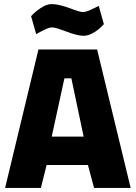

<svg xmlns="http://www.w3.org/2000/svg" viewBox="-20 -919 664 939"><path d="M5 0 168 -677H455L619 0H440L410 -112H208L180 0ZM233 -251H389L329 -536H295ZM389 -744Q371 -744 349 -750Q327 -756 305 -764.5Q283 -773 264 -779Q245 -785 235 -785Q221 -785 197.5 -773.5Q174 -762 157 -752L132 -840Q144 -853 160.5 -866.5Q177 -880 196.5 -889.5Q216 -899 233 -899Q253 -899 276 -893Q299 -887 319.5 -879.5Q340 -872 357.5 -866Q375 -860 386 -860Q399 -860 422.5 -870.5Q446 -881 463 -890L488 -801Q478 -789 461.5 -775.5Q445 -762 426 -753Q407 -744 389 -744Z"/></svg>

Font: Cairo Play Black
Style: Regular
Weight: 900
Version: Version 3.119